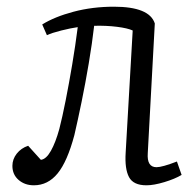

<svg xmlns="http://www.w3.org/2000/svg" viewBox="-20 -539 579 573"><path d="M106 -466Q143 -489 199.5 -504Q256 -519 320 -519Q426 -519 442 -469L421 -82Q418 -40 447 -40Q464 -40 508 -57L522 -17Q502 -5 470.5 4.5Q439 14 417 14Q378 14 365 -10.5Q352 -35 355 -83L376 -448Q361 -455 329 -459Q297 -463 261 -462Q255 -410 245 -350.5Q235 -291 223.5 -235Q212 -179 202 -136Q181 -57 152 -21.5Q123 14 81 14Q54 14 35.5 -2Q17 -18 17 -44Q17 -64 30 -80.5Q43 -97 64 -104L102 -62Q118 -64 132 -89Q146 -114 157 -154Q166 -189 176 -239.5Q186 -290 195.5 -346.5Q205 -403 212 -458Q191 -455 163 -448Q135 -441 120 -434Z"/></svg>

Font: Literata 12pt Light
Style: Italic
Weight: 300
Italic angle: -2°
Designer: Latin by Veronika Burian and Jose Scaglione. Greek by Irene Vlachou. Cyrillic by Vera Evstafieva
Foundry: TypeTogether
Version: Version 3.002